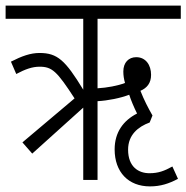

<svg xmlns="http://www.w3.org/2000/svg" viewBox="-20 -642 665 685"><path d="M95 -94 277 -258V0H328V-281C365 -283 410 -292 441 -304C447 -285 458 -259 469 -237C420 -212 389 -170 389 -109C389 -28 438 23 515 23C553 23 583 13 615 -4L595 -48C566 -32 545 -24 513 -24C475 -24 437 -46 437 -108C437 -161 473 -190 514 -205L524 -230C509 -256 494 -285 481 -318C504 -328 519 -345 519 -375C519 -410 500 -438 466 -438C439 -438 420 -419 420 -387C420 -373 422 -360 426 -346C400 -336 362 -329 328 -327V-575H625V-622H0V-575H277V-322C213 -427 185 -453 121 -453C89 -453 58 -442 19 -422L38 -378C70 -395 95 -404 121 -404C166 -404 183 -388 246 -291L60 -134Z"/></svg>

Font: Noto Sans Devanagari UI ExtraCondensed Light
Style: Regular
Weight: 300
Width: 2
Designer: Jelle Bosma - Monotype Design Team
Foundry: Monotype Imaging Inc.
Version: Version 2.004